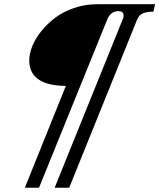

<svg xmlns="http://www.w3.org/2000/svg" viewBox="-20 -735 742 894"><path d="M95.7 139.2 286.6 -335Q116.2 -336.4 116.2 -454.1Q116.2 -484.4 130.1 -519.5Q144 -554.7 171.9 -589.4Q199.7 -624 236.6 -652.1Q273.4 -680.2 324.7 -697.8Q376 -715.3 431.6 -715.3H702.1L694.3 -680.7Q662.1 -680.7 644.3 -672.4Q626.5 -664.1 618.7 -644.5L302.2 139.2H234.4L552.2 -647Q555.2 -651.9 555.2 -662.1Q555.2 -672.9 549.6 -678Q543.9 -683.1 531.2 -683.1Q497.1 -683.1 480.5 -647L161.6 139.2Z"/></svg>

Font: Elstob 8pt Medium
Style: Italic
Weight: 500
Italic angle: -20°
Designer: Peter S. Baker
Version: Version 1.015